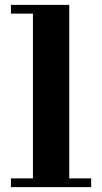

<svg xmlns="http://www.w3.org/2000/svg" viewBox="-20 -770 420 790"><path d="M25 -36V0H355V-36H265V-750H25V-714H115.5V-36Z"/></svg>

Font: Bodoni* 06
Style: Bold
Weight: 700
Version: Version 2.2